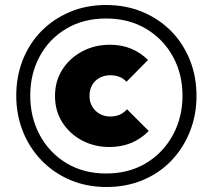

<svg xmlns="http://www.w3.org/2000/svg" viewBox="-20 -738 851 768"><path d="M406 10Q327 10 261 -18Q195 -46 146.5 -96Q98 -146 71.5 -212.5Q45 -279 45 -355Q45 -432 71 -498Q97 -564 145 -613Q193 -662 259 -690Q325 -718 404 -718Q484 -718 550.5 -690Q617 -662 665 -613Q713 -564 739.5 -498Q766 -432 766 -354Q766 -278 739.5 -211.5Q713 -145 665 -95Q617 -45 551 -17.5Q485 10 406 10ZM404 -44Q495 -44 563.5 -85Q632 -126 671 -197Q710 -268 710 -356Q710 -442 671.5 -512Q633 -582 564 -623Q495 -664 404 -664Q314 -664 245.5 -623.5Q177 -583 139 -513Q101 -443 101 -356Q101 -268 139.5 -197Q178 -126 246.5 -85Q315 -44 404 -44ZM418 -150Q357 -150 307.5 -176.5Q258 -203 229 -249Q200 -295 200 -354Q200 -413 229 -459Q258 -505 308 -532Q358 -559 420 -559Q466 -559 504 -543.5Q542 -528 572 -498L486 -411Q474 -424 458 -430.5Q442 -437 420 -437Q397 -437 378 -426.5Q359 -416 348.5 -397.5Q338 -379 338 -355Q338 -330 349 -311.5Q360 -293 379 -282.5Q398 -272 420 -272Q443 -272 459.5 -279.5Q476 -287 488 -301L575 -214Q542 -181 503 -165.5Q464 -150 418 -150Z"/></svg>

Font: Outfit-Bold
Style: Bold
Weight: 700
Designer: Rodrigo Fuenzalida
Foundry: fragTYPE
Version: Version 1.000